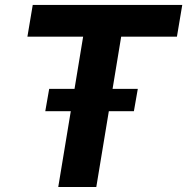

<svg xmlns="http://www.w3.org/2000/svg" viewBox="-20 -747 748 767"><path d="M89.5 -600.5 110.8 -727.3H708.1L686.8 -600.5H464.1L429.7 -392H530.5L514.9 -302.9H414.8L364.7 0H212.7L262.8 -302.9H160.9L176.5 -392H277.7L312.1 -600.5Z"/></svg>

Font: Inter P
Style: Bold Italic
Weight: 700
Italic angle: 9.39999°
Designer: Rasmus Andersson
Foundry: rsms
Version: Version 3.018;git-588b23468